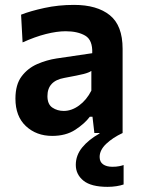

<svg xmlns="http://www.w3.org/2000/svg" viewBox="-20 -530 568 765"><path d="M188 11.5Q125 11.5 83.2 -27.5Q41.5 -66.5 41.5 -137Q41.5 -193 66.2 -225.8Q91 -258.5 128.5 -274.8Q166 -291 205 -297L347.5 -318Q349.5 -370.5 319.5 -388Q289.5 -405.5 241.5 -405.5Q207 -405.5 163.2 -394.5Q119.5 -383.5 70 -361L64 -471.5Q100.5 -486 156.5 -498.2Q212.5 -510.5 275 -510.5Q366.5 -510.5 417.5 -469.5Q468.5 -428.5 468.5 -335.5V0H356L348.5 -65H338Q317.5 -37.5 280 -13Q242.5 11.5 188 11.5ZM234 -88Q265.5 -88 295.2 -109.8Q325 -131.5 344 -169V-247.5Q334 -240.5 313.2 -235.2Q292.5 -230 236 -219.5Q169 -207.5 169 -147Q169 -114.5 188.8 -101.2Q208.5 -88 234 -88ZM408.5 214.5Q343 214.5 312.5 189.8Q282 165 282 127Q282 88.5 307.8 57.2Q333.5 26 376.5 2V-24.5L437.5 -31L468.5 0Q429 18.5 403 43.2Q377 68 377 95.5Q377 115 390.8 124.8Q404.5 134.5 428 134.5Q443.5 134.5 454.8 132.2Q466 130 472.5 127.5V205Q461.5 209 444.2 211.8Q427 214.5 408.5 214.5Z"/></svg>

Font: Commissioner SemiBold
Style: Regular
Weight: 600
Designer: Kostas Bartsokas
Foundry: Kostas Bartsokas
Version: Version 1.000; ttfautohint (v1.8.3)